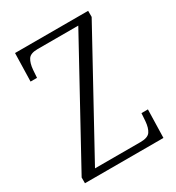

<svg xmlns="http://www.w3.org/2000/svg" viewBox="-172 -821 853 928"><g transform="rotate(-30 255.0 -357.0)"><path d="M30 0V-32L383 -676H156Q116 -676 103 -656Q90 -636 87 -600L84 -557H48L52 -714H460V-680L108 -38H362Q403 -38 416.5 -57.5Q430 -77 433 -114L436 -157H472L468 0Z"/></g></svg>

Font: Noto Serif Tamil SemiCondensed Light
Style: Regular
Weight: 300
Width: 4
Designer: Indian Type Foundry, Tom Grace, and the Monotype Design Team
Foundry: Monotype Imaging Inc.
Version: Version 2.004; ttfautohint (v1.8.4.7-5d5b)